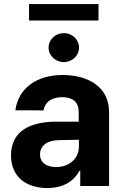

<svg xmlns="http://www.w3.org/2000/svg" viewBox="-20 -926 620 956"><path d="M215.9 10.3C296.5 10.3 348.7 -24.9 375.4 -75.6H379.6V0H523.1V-367.9C523.1 -497.9 413 -552.6 291.5 -552.6C160.9 -552.6 70.7 -485.1 56.5 -376.8L196.7 -376.4C204.2 -418.3 236.5 -442.1 290.8 -442.1C342.3 -442.1 371.8 -416.2 371.8 -371.4V-320L265.3 -320.3C131 -321 34.8 -274.1 34.8 -152.3C34.8 -44.4 111.9 10.3 215.9 10.3ZM124.6 -823.9H470.5V-905.9H124.6ZM179.3 -157.3C179.3 -199.9 214.1 -227.3 273.4 -228.3L372.9 -230.1V-195C372.9 -137.8 325.6 -94.1 259.2 -94.1C212.7 -94.1 179.3 -115.8 179.3 -157.3ZM221.9 -688.9C221.9 -649.5 256 -616.8 297.9 -616.8C339.5 -616.8 373.6 -649.5 373.6 -688.9C373.6 -729 339.5 -761 297.9 -761C256 -761 221.9 -729 221.9 -688.9Z"/></svg>

Font: Margiela Sans
Style: Bold
Weight: 700
Designer: Stefan Endress, Andreas Faust
Version: Version 1.100;FEAKit 1.0